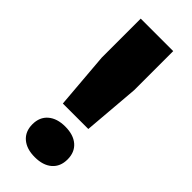

<svg xmlns="http://www.w3.org/2000/svg" viewBox="-220 -697 742 742"><g transform="rotate(45 150.5 -326.0)"><path d="M239.2 -660V-447.2L220 -215.2H80.8L61.6 -447.2V-660ZM150.4 -159Q195.6 -159 221.1 -136.8Q246.6 -114.6 246.6 -75.4Q246.6 -36.2 221.1 -14Q195.6 8.2 150.4 8.2Q105.8 8.2 80 -14Q54.2 -36.2 54.2 -75.4Q54.2 -114.6 80 -136.8Q105.8 -159 150.4 -159Z"/></g></svg>

Font: Work Sans
Style: Regular
Weight: 400
Designer: Wei Huang
Foundry: Wei Huang
Version: Version 2.006; ttfautohint (v1.8.1.43-b0c9)